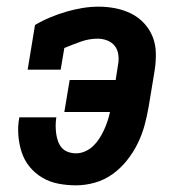

<svg xmlns="http://www.w3.org/2000/svg" viewBox="-20 -548 540 576"><path d="M208 8Q181 8 155 3Q129 -2 107 -15Q85 -28 69 -47.5Q53 -67 45 -91.5Q37 -116 35 -143Q33 -170 38 -196H149Q147 -184 147 -171.5Q147 -159 148.5 -147.5Q150 -136 154 -124.5Q158 -113 165.5 -104.5Q173 -96 184.5 -92Q196 -88 208 -88Q222 -88 235.5 -94Q249 -100 259.5 -110Q270 -120 278 -132.5Q286 -145 292 -158Q298 -171 302.5 -184.5Q307 -198 310 -212H173L189 -308H327L334 -353Q337 -368 335 -383.5Q333 -399 324.5 -410Q316 -421 302 -426.5Q288 -432 273 -432Q247 -432 222 -423Q197 -414 173 -404L162 -339H63L85 -473Q107 -486 131 -496Q155 -506 179 -513Q203 -520 227.5 -524Q252 -528 276 -528Q302 -528 327 -523Q352 -518 374 -507Q396 -496 412.5 -478Q429 -460 438 -437.5Q447 -415 447.5 -389Q448 -363 444 -337L426 -228Q421 -199 413.5 -171.5Q406 -144 393 -117.5Q380 -91 361 -67Q342 -43 317.5 -25.5Q293 -8 264.5 0Q236 8 208 8Z"/></svg>

Font: Iosevka Gothic
Style: Bold Italic
Weight: 700
Italic angle: -9°
Monospace: yes
Designer: Belleve Invis
Foundry: Belleve Invis
Version: Version 15.5.1; ttfautohint (v1.8.4)